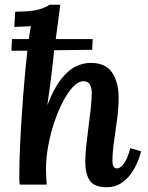

<svg xmlns="http://www.w3.org/2000/svg" viewBox="-20 -775 620 806"><path d="M429 11Q376 11 357 -17Q338 -45 338 -96Q338 -125 342 -163Q346 -201 351.5 -241.5Q357 -282 361 -319.5Q365 -357 365 -386Q365 -406 357.5 -420Q350 -434 330 -434Q309 -434 287 -411Q265 -388 244.5 -349Q224 -310 208 -262Q192 -214 182.5 -163Q173 -112 173 -66Q173 -52 174 -32Q175 -12 176 0H63Q61 -16 61 -23.5Q61 -31 61 -41Q61 -90 64 -158Q67 -226 72 -299.5Q77 -373 83 -442Q89 -511 95 -562H28L30 -611H101Q103 -625 105 -639Q107 -653 110 -665L40 -662L44 -726Q112 -726 144 -735.5Q176 -745 187 -755H233Q229 -726 224 -686Q219 -646 214 -611H369L367 -566L208 -564L207 -562Q206 -548 203 -521.5Q200 -495 196 -462Q192 -429 187.5 -395.5Q183 -362 179 -336H180Q207 -406 237.5 -444Q268 -482 299 -496.5Q330 -511 360 -511Q423 -511 450.5 -470.5Q478 -430 478 -365Q478 -322 471.5 -273.5Q465 -225 458.5 -179.5Q452 -134 452 -100Q452 -68 471 -68Q484 -68 499 -86.5Q514 -105 527 -153L572 -140Q568 -120 557 -94Q546 -68 528.5 -44Q511 -20 486 -4.5Q461 11 429 11Z"/></svg>

Font: Lora SemiBold
Style: Italic
Weight: 600
Italic angle: -3°
Designer: Olga Karpushina, Alexei Vanyashin (Cyrillic)
Foundry: Cyreal
Version: Version 3.011; ttfautohint (v1.8.4.7-5d5b)